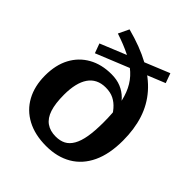

<svg xmlns="http://www.w3.org/2000/svg" viewBox="-215 -927 1081 1081"><g transform="rotate(45 326.0 -386.5)"><path d="M476 -421 483 -349Q465 -382 443.5 -407Q422 -432 395 -445.5Q368 -459 331 -459Q296 -459 270 -446Q244 -433 227 -408Q210 -383 201.5 -347Q193 -311 193 -264Q193 -194 207.5 -150Q222 -106 252 -85Q282 -64 326 -64Q361 -64 386 -77Q411 -90 428 -119.5Q445 -149 453 -196Q461 -243 461 -311Q461 -387 451.5 -444Q442 -501 421 -544Q400 -587 365.5 -618.5Q331 -650 281 -675Q231 -700 164 -722L194 -785Q304 -756 383 -713Q462 -670 512.5 -612.5Q563 -555 587 -481Q611 -407 611 -316Q611 -209 576.5 -136Q542 -63 478 -25.5Q414 12 326 12Q237 12 173 -22Q109 -56 75 -118.5Q41 -181 41 -265Q41 -349 73 -409Q105 -469 163.5 -502Q222 -535 301 -535Q343 -535 376 -521.5Q409 -508 434.5 -482.5Q460 -457 476 -421ZM130 -609 531 -773 552 -715 151 -552Z"/></g></svg>

Font: Roboto Serif SemiBold
Style: Regular
Weight: 600
Designer: Greg Gazdowicz
Foundry: Commercial Type
Version: Version 1.008